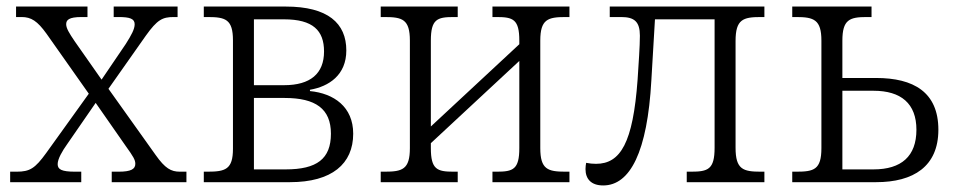

<svg xmlns="http://www.w3.org/2000/svg" viewBox="-20 -556 2912 586"><path d="M11 0H228V-32H209C168 -32 156 -39 156 -55C156 -71 170 -95 185 -116L272 -242L364 -110C387 -78 393 -68 393 -56C393 -40 380 -32 342 -32H321V0H549V-32H529C502 -32 484 -42 455 -83L311 -285L425 -447C460 -496 476 -504 510 -504H522V-536H327V-504H342C376 -504 391 -499 391 -482C391 -467 381 -449 364 -422L290 -313L208 -430C191 -455 182 -470 182 -482C182 -495 190 -504 229 -504H247V-536H29V-504H46C75 -504 94 -492 122 -453L251 -270L121 -89C87 -42 71 -32 31 -32H11Z M602 0H865C993 0 1058 -56 1058 -148C1058 -230 999 -271 926 -278V-282C984 -292 1037 -327 1037 -402C1037 -485 981 -536 852 -536H602V-504H614C668 -504 691 -497 691 -433V-102C691 -39 668 -32 613 -32H602ZM755 -296V-497H847C935 -497 969 -463 969 -399C969 -331 927 -296 847 -296ZM755 -39V-257H849C943 -257 990 -224 990 -148C990 -71 947 -39 852 -39Z M1142 0H1377V-32H1364C1314 -32 1295 -39 1295 -104V-119L1565 -370V-104C1565 -39 1546 -32 1496 -32H1483V0H1718V-32H1706C1652 -32 1629 -39 1629 -104V-432C1629 -497 1652 -504 1706 -504H1718V-536H1483V-504H1496C1546 -504 1565 -497 1565 -432V-421L1295 -170V-432C1295 -497 1314 -504 1364 -504H1377V-536H1142V-504H1154C1208 -504 1231 -497 1231 -432V-104C1231 -39 1208 -32 1154 -32H1142Z M1821 10C1903 10 1956 -92 1968 -311L1979 -497H2161V-105C2161 -39 2141 -32 2089 -32H2076V0H2313V-32H2302C2248 -32 2225 -39 2225 -105V-431C2225 -497 2248 -504 2302 -504H2313V-536H1841V-504H1876C1916 -504 1933 -490 1933 -447C1933 -415 1929 -360 1926 -313C1912 -120 1874 -56 1799 -56C1789 -56 1779 -57 1769 -59C1768 -54 1767 -47 1767 -40C1767 -10 1784 10 1821 10Z M2398 0H2654C2768 0 2844 -48 2844 -160C2844 -275 2768 -318 2654 -318H2551V-432C2551 -496 2573 -504 2625 -504H2640V-536H2398V-504H2410C2464 -504 2487 -496 2487 -432V-104C2487 -38 2464 -32 2410 -32H2398ZM2551 -39V-279H2646C2730 -279 2777 -240 2777 -160C2777 -79 2731 -39 2646 -39Z"/></svg>

Font: Noto Serif Light
Style: Regular
Weight: 300
Designer: Monotype Design Team
Foundry: Monotype Imaging Inc.
Version: Version 2.013